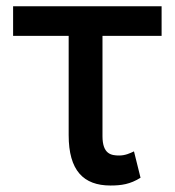

<svg xmlns="http://www.w3.org/2000/svg" viewBox="-20 -565 541 595"><path d="M480.8 -545.5H20.6V-453.8H192.8V-146.3C192.8 -36.6 238.6 9.9 322.4 9.9C355.8 9.9 383.5 6 415.5 -14.2L395.2 -95.9C383.2 -90.2 368.3 -83.1 349.4 -83.1C324.6 -83.1 297.6 -87.4 297.6 -143.1V-453.8H480.8Z"/></svg>

Font: Margiela Sans Medium
Style: Regular
Weight: 500
Designer: Stefan Endress, Andreas Faust
Version: Version 1.100;FEAKit 1.0